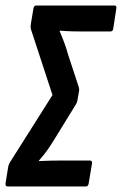

<svg xmlns="http://www.w3.org/2000/svg" viewBox="-31 -675 442 695"><path d="M-3 0Q-12 0 -11 -11L-1 -73Q1 -81 6 -89L159 -331L82 -566Q79 -574 80 -584L90 -644Q92 -655 100 -655H384Q392 -655 390 -644L379 -572Q378 -561 368 -561H273Q256 -561 232.5 -561.5Q209 -562 185 -564V-562Q194 -541 202 -519.5Q210 -498 215 -479L254 -360Q255 -356 255.5 -352.5Q256 -349 255 -345L249 -310Q247 -302 243 -296L163 -166Q152 -148 139.5 -130.5Q127 -113 110 -94V-92Q130 -93 152 -93.5Q174 -94 196 -94H294Q304 -94 302 -83L290 -11Q288 0 280 0Z"/></svg>

Font: Sofia Sans Extra Condensed
Style: Bold Italic
Weight: 700
Italic angle: -9°
Designer: Botio Nikoltchev, Ani Petrova
Foundry: lettersoup
Version: Version 4.101